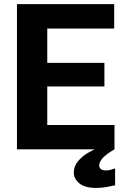

<svg xmlns="http://www.w3.org/2000/svg" viewBox="-20 -731 602 940"><path d="M540.5 0H165V-119.1H540.5ZM211.4 0H63V-710.9H211.4ZM491.2 -307.6H165V-423.3H491.2ZM539.1 -591.3H165V-710.9H539.1ZM449.2 189Q395.5 189 368.4 166.5Q341.3 144 341.3 114.3Q341.3 83.5 361.3 59.1Q381.3 34.7 409.2 18.1Q437 1.5 460.4 -6.3L540.5 0Q531.7 5.4 522.9 10.7Q514.2 16.1 506.3 22Q488.3 35.2 477.1 49.8Q465.8 64.5 465.8 80.6Q465.8 91.3 474.9 97.4Q483.9 103.5 499 103.5Q508.3 103.5 519.8 100.8Q531.2 98.1 543.5 93.8V176.3Q521.5 181.2 499 185.1Q476.6 189 449.2 189Z"/></svg>

Font: Heebo
Style: Bold
Weight: 700
Designer: Oded Ezer
Foundry: Ezer Type House
Version: Version 3.100